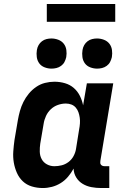

<svg xmlns="http://www.w3.org/2000/svg" viewBox="-20 -940 640 968"><path d="M196 8Q167 8 140.5 0Q114 -8 95 -26Q76 -44 65 -69Q54 -94 49.5 -121Q45 -148 47 -176.5Q49 -205 53 -234L70 -334Q74 -357 80.5 -380.5Q87 -404 98 -426Q109 -448 125 -467.5Q141 -487 162 -501.5Q183 -516 207 -522Q231 -528 254 -528Q282 -528 307.5 -520.5Q333 -513 352 -496.5Q371 -480 382.5 -457Q394 -434 399 -409L418 -520H551L486 -129Q485 -123 485.5 -118Q486 -113 489.5 -109Q493 -105 498 -103.5Q503 -102 509 -102H531V8H490Q465 8 441 3.5Q417 -1 397 -13Q377 -25 364.5 -45Q352 -65 351 -90Q339 -68 323 -49Q307 -30 286 -17Q265 -4 242 2Q219 8 196 8ZM254 -102Q272 -102 290.5 -106.5Q309 -111 325 -123Q341 -135 350.5 -152.5Q360 -170 363 -188L379 -288Q382 -303 383 -318Q384 -333 382 -347Q380 -361 375.5 -374Q371 -387 362 -397.5Q353 -408 340 -413Q327 -418 312 -418Q292 -418 272 -411Q252 -404 236.5 -389.5Q221 -375 212 -355.5Q203 -336 200 -316L183 -216Q180 -196 180.5 -175.5Q181 -155 190 -138Q199 -121 216.5 -111.5Q234 -102 254 -102ZM470 -594Q452 -594 435 -600.5Q418 -607 408 -620.5Q398 -634 395.5 -652Q393 -670 396 -688Q398 -701 404.5 -712.5Q411 -724 421.5 -732Q432 -740 444.5 -743Q457 -746 469 -746Q487 -746 504 -739.5Q521 -733 531.5 -719.5Q542 -706 544.5 -688Q547 -670 544 -652Q541 -639 535 -627.5Q529 -616 518 -608Q507 -600 494.5 -597Q482 -594 470 -594ZM240 -594Q222 -594 205 -600.5Q188 -607 178 -620.5Q168 -634 165.5 -652Q163 -670 166 -688Q168 -701 174.5 -712.5Q181 -724 191.5 -732Q202 -740 214.5 -743Q227 -746 239 -746Q257 -746 274 -739.5Q291 -733 301.5 -719.5Q312 -706 314.5 -688Q317 -670 314 -652Q311 -639 305 -627.5Q299 -616 288 -608Q277 -600 264.5 -597Q252 -594 240 -594ZM216 -830V-920H561V-830Z"/></svg>

Font: Iosevka Extrabold Extended
Style: Italic
Weight: 800
Width: 7
Italic angle: -9°
Monospace: yes
Designer: Belleve Invis
Foundry: Belleve Invis
Version: Version 32.5.0; ttfautohint (v1.8.4)